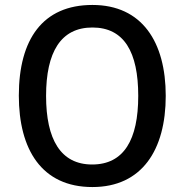

<svg xmlns="http://www.w3.org/2000/svg" viewBox="-20 -838 744 775"><path d="M649 -451C649 -669 553 -818 353 -818C153 -818 56 -680 56 -452C56 -235 148 -83 353 -83C553 -83 649 -233 649 -451ZM166 -451C166 -627 225 -727 353 -727C481 -727 538 -628 538 -451C538 -274 480 -174 352 -174C225 -174 166 -275 166 -451Z"/></svg>

Font: Noto Sans Kannada UI SemiCondensed Medium
Style: Regular
Weight: 500
Width: 4
Designer: Jelle Bosma - Monotype Design Team
Foundry: Monotype Imaging Inc.
Version: Version 2.005